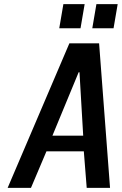

<svg xmlns="http://www.w3.org/2000/svg" viewBox="-20 -910 590 930"><path d="M17 0 316 -700H460L513 0H400L386 -177H205L130 0ZM234 -253H383L365 -560H361ZM427 -773 447 -890H550L530 -773ZM267 -773 287 -890H390L370 -773Z"/></svg>

Font: Cuprum SemiBold
Style: Italic
Weight: 600
Italic angle: -10°
Version: Version 3.000